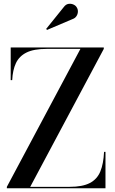

<svg xmlns="http://www.w3.org/2000/svg" viewBox="-20 -1003 614 1023"><path d="M16.5 0V-7.5L408.5 -742.5H228.5Q160 -742.5 121 -723Q82 -703.5 64.8 -666.5Q47.5 -629.5 45 -576H37V-750H533V-742.5L141 -7.5H351Q419.5 -7.5 458.5 -27.8Q497.5 -48 514.5 -89.2Q531.5 -130.5 534.5 -194H542V0ZM230.5 -843.5 226 -849 319.5 -965Q330.5 -980 344.5 -982.2Q358.5 -984.5 371 -979Q383.5 -973.5 389 -963.5Q395.5 -953.5 395 -940.5Q394.5 -927.5 387.2 -916.8Q380 -906 367 -901.5Z"/></svg>

Font: BodoniModa_28ptMedium
Style: Regular
Weight: 500
Designer: Owen Earl
Foundry: indestructible type
Version: Version 2.004